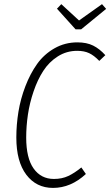

<svg xmlns="http://www.w3.org/2000/svg" viewBox="-20 -899 534 930"><path d="M474.1 -878.9 494.1 -856 373 -756.8H346.2L255.9 -856.9L276.9 -878.9L362.8 -799.8ZM355 -693.8Q399.9 -693.8 431.2 -678.2Q462.4 -662.6 490.2 -631.8L460.9 -604Q435.5 -630.4 411.6 -641.6Q387.7 -652.8 354 -652.8Q302.2 -652.8 259.8 -625.7Q217.3 -598.6 189.5 -555.4Q161.6 -512.2 142.6 -456.1Q123.5 -399.9 115.2 -343.8Q106.9 -287.6 106.9 -232.9Q106.9 -133.3 142.8 -82.8Q178.7 -32.2 241.2 -32.2Q280.3 -32.2 310.8 -46.6Q341.3 -61 374 -87.9L396 -56.2Q323.2 11.2 236.8 11.2Q155.8 11.2 107.4 -52.7Q59.1 -116.7 59.1 -232.9Q59.1 -294.9 69.3 -357.7Q79.6 -420.4 103 -481.4Q126.5 -542.5 159.9 -589.4Q193.4 -636.2 243.9 -665Q294.4 -693.8 355 -693.8Z"/></svg>

Font: Fira Sans Compressed ExtraLight
Style: Italic
Weight: 250
Width: 3
Italic angle: -8°
Designer: Carrois Corporate & Edenspiekermann AG
Foundry: Carrois Corporate GbR & Edenspiekermann AG
Version: Version 4.203;PS 004.203;hotconv 1.0.88;makeotf.lib2.5.64775